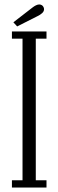

<svg xmlns="http://www.w3.org/2000/svg" viewBox="-20 -841 262 861"><path d="M33.5 0V-32.5H81V-667.5H33.5V-700H188.5V-667.5H140.5V-32.5H188.5V0ZM57 -722.5 40 -741 126 -807.5Q133 -813 141 -817Q149 -821 156 -821Q162 -821 167.2 -818Q172.5 -815 175 -809.5Q177.5 -805 177.5 -799.5Q177.5 -790 168.8 -782Q160 -774 148 -768.5Z"/></svg>

Font: Imbue Thin 10pt Light
Style: Regular
Weight: 300
Version: Version 1.102